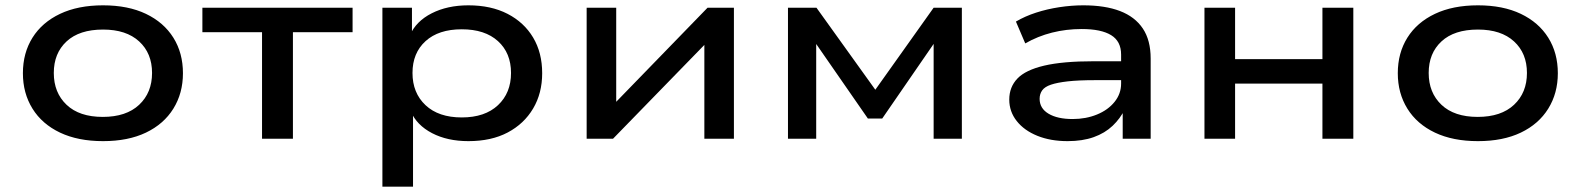

<svg xmlns="http://www.w3.org/2000/svg" viewBox="-20 -521 5935 721"><path d="M367 9Q273 9 205.5 -23Q138 -55 102 -113Q66 -171 66 -246Q66 -322 102 -379.5Q138 -437 205.5 -469Q273 -501 367 -501Q461 -501 528 -469Q595 -437 631 -379.5Q667 -322 667 -246Q667 -171 631 -113Q595 -55 528 -23Q461 9 367 9ZM366 -82Q454 -82 502.5 -127.5Q551 -173 551 -247Q551 -321 502.5 -365.5Q454 -410 367 -410Q278 -410 230 -365.5Q182 -321 182 -247Q182 -173 230 -127.5Q278 -82 366 -82Z M964 0V-400H740V-492H1304V-400H1080V0Z M1416 180V-492H1527V-388H1519Q1542 -441 1601 -471Q1660 -501 1739 -501Q1824 -501 1886 -469Q1948 -437 1982 -380Q2016 -323 2016 -246Q2016 -171 1982 -113.5Q1948 -56 1886.5 -23.5Q1825 9 1739 9Q1660 9 1602.5 -21Q1545 -51 1523 -102H1531V180ZM1714 -80Q1801 -80 1850 -126Q1899 -172 1899 -247Q1899 -322 1850 -366.5Q1801 -411 1714 -411Q1627 -411 1578 -366.5Q1529 -322 1529 -247Q1529 -172 1578 -126Q1627 -80 1714 -80Z M2183 0V-492H2294V-113H2269L2637 -492H2736V0H2625V-379H2651L2282 0Z M2939 0V-492H3046L3267 -184L3486 -492H3592V0H3486V-375H3499L3293 -76H3239L3031 -376H3045V0Z M3989 9Q3925 9 3875.5 -11Q3826 -31 3798 -66.5Q3770 -102 3770 -147Q3770 -194 3800.5 -226Q3831 -258 3901 -274.5Q3971 -291 4088 -291H4208V-220H4092Q4030 -220 3990 -215.5Q3950 -211 3926.5 -203Q3903 -195 3893.5 -181.5Q3884 -168 3884 -150Q3884 -114 3917.5 -94Q3951 -74 4008 -74Q4058 -74 4099.5 -91Q4141 -108 4165.5 -138.5Q4190 -169 4190 -207V-316Q4190 -366 4152.5 -389Q4115 -412 4042 -412Q3984 -412 3930.5 -398.5Q3877 -385 3830 -358L3795 -440Q3829 -460 3870.5 -473.5Q3912 -487 3958 -494Q4004 -501 4048 -501Q4130 -501 4186 -479.5Q4242 -458 4271.5 -414Q4301 -370 4301 -301V0H4196V-110L4204 -111Q4187 -76 4158 -48.5Q4129 -21 4087 -6Q4045 9 3989 9Z M4503 0V-492H4618V-299H4946V-492H5062V0H4946V-207H4618V0Z M5530 9Q5436 9 5368.5 -23Q5301 -55 5265 -113Q5229 -171 5229 -246Q5229 -322 5265 -379.5Q5301 -437 5368.5 -469Q5436 -501 5530 -501Q5624 -501 5691 -469Q5758 -437 5794 -379.5Q5830 -322 5830 -246Q5830 -171 5794 -113Q5758 -55 5691 -23Q5624 9 5530 9ZM5529 -82Q5617 -82 5665.5 -127.5Q5714 -173 5714 -247Q5714 -321 5665.5 -365.5Q5617 -410 5530 -410Q5441 -410 5393 -365.5Q5345 -321 5345 -247Q5345 -173 5393 -127.5Q5441 -82 5529 -82Z"/></svg>

Font: Nunito Sans 10pt Expanded SemiBold
Style: Regular
Weight: 600
Width: 7
Designer: Vernon Adams
Foundry: Vernon Adams
Version: Version 3.101;gftools[0.9.27]